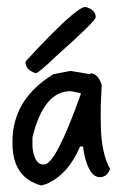

<svg xmlns="http://www.w3.org/2000/svg" viewBox="-20 -535 354 563"><path d="M186.5 -327.1 245.1 -317.4V-320.3Q266.6 -320.3 278.3 -286.1L275.4 -224.6V-181.6Q275.4 -86.9 302.7 -40Q294.9 -15.6 272.5 -15.6Q240.2 -15.6 225.6 -89.8L223.6 -105.5H214.8Q179.7 -22.5 115.2 4.9L100.6 8.8Q16.6 -14.6 16.6 -114.3V-120.1Q16.6 -244.1 136.7 -317.4ZM75.2 -101.6Q82 -52.7 106.4 -52.7H109.4Q143.6 -52.7 216.8 -258.8V-261.7L188.5 -267.6H186.5Q108.4 -267.6 75.2 -132.8ZM230.5 -514.6Q260.7 -506.8 260.7 -484.4Q260.7 -473.6 144.5 -370.1Q92.8 -320.3 85 -320.3Q54.7 -329.1 54.7 -354.5Q202.1 -514.6 230.5 -514.6Z"/></svg>

Font: Sue Ellen Francisco
Style: Regular
Weight: 400
Designer: Kimberly Geswein
Foundry: Kimberly Geswein
Version: Version 1.002 2007